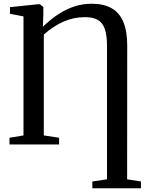

<svg xmlns="http://www.w3.org/2000/svg" viewBox="-20 -775 776 1030"><path d="M475.5 235V198.5L554 187V-528.5Q554 -586.5 542 -620.2Q530 -654 504 -668.5Q478 -683 436.5 -683Q374.5 -683 320 -658.8Q265.5 -634.5 215 -589.5V-48.5L297 -36V0H31V-36L106 -48.5V-687L33.5 -701V-736.5L180.5 -752H194.5L212.5 -737.5V-696L210 -631.5Q251 -671 293.2 -698.8Q335.5 -726.5 380 -740.8Q424.5 -755 472 -755Q536 -755 578.2 -731.2Q620.5 -707.5 641.5 -657.8Q662.5 -608 662.5 -529.5L662 187L736 198.5V235Z"/></svg>

Font: Merriweather 72pt
Style: Regular
Weight: 400
Version: Version 2.100